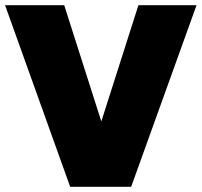

<svg xmlns="http://www.w3.org/2000/svg" viewBox="-30 -720 778 740"><path d="M240.5 0 -10.5 -700H217.5L360.5 -252L503.5 -700H727.5L475.5 0Z"/></svg>

Font: Geologica Black
Style: Regular
Weight: 900
Designer: Sindre Bremnes, Frode Helland
Foundry: Monokrom Skriftforlag AS
Version: Version 1.010;gftools[0.9.28]